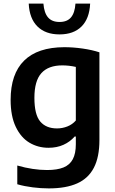

<svg xmlns="http://www.w3.org/2000/svg" viewBox="-20 -816 637 1066"><path d="M76 207V103Q163.5 128 241.5 128Q297.5 128 332.5 113.8Q367.5 99.5 384.2 68Q401 36.5 401 -15V-58H394.5Q369 -28.5 332.2 -12Q295.5 4.5 249.5 4.5Q191 4.5 143.5 -23.8Q96 -52 67.5 -111.8Q39 -171.5 39 -261.5Q39 -405.5 114 -479.5Q189 -553.5 337 -554Q386 -554 438.5 -546.5Q491 -539 532 -525.5V-38.5Q532 56 501.2 115.2Q470.5 174.5 408.5 202.2Q346.5 230 251 230Q207.5 230 161.8 224.2Q116 218.5 76 207ZM401 -147V-444.5Q363 -453 326 -453Q248.5 -453 209.8 -410Q171 -367 171 -273Q171 -179.5 203.5 -141.2Q236 -103 296.5 -103Q326.5 -103 354.2 -114Q382 -125 401 -147ZM139.5 -796H221Q225 -744.5 246.8 -719.2Q268.5 -694 310.5 -694Q352.5 -694 374 -719.2Q395.5 -744.5 399 -796H480.5Q476.5 -712.5 432.5 -668.8Q388.5 -625 310.5 -625Q232.5 -625 188 -669Q143.5 -713 139.5 -796Z"/></svg>

Font: Encode Sans SemiBold
Style: Regular
Weight: 600
Designer: Multiple Designers
Foundry: Impallari Type
Version: Version 2.000